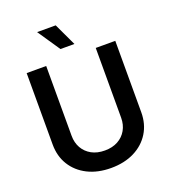

<svg xmlns="http://www.w3.org/2000/svg" viewBox="-167 -1068 1065 1200"><g transform="rotate(-20 365.0 -467.5)"><path d="M365.2 10.7Q276.9 10.7 210.4 -22.7Q144 -56.2 107.4 -115.5Q70.8 -174.8 70.8 -252.4V-727.5H200.7V-263.2Q200.7 -217.3 220.9 -181.6Q241.2 -146 278.1 -125.7Q314.9 -105.5 365.7 -105.5Q416 -105.5 452.9 -125.7Q489.7 -146 510 -181.6Q530.3 -217.3 530.3 -263.2V-727.5H660.2V-252.4Q660.2 -174.8 623.5 -115.5Q586.9 -56.2 520.5 -22.7Q454.1 10.7 365.2 10.7ZM320.8 -796.4 219.7 -945.8H343.3L413.6 -796.4Z"/></g></svg>

Font: Inter 17pt SemiBold
Style: Regular
Weight: 600
Version: Version 4.001;git-66647c0bb